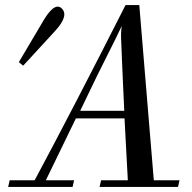

<svg xmlns="http://www.w3.org/2000/svg" viewBox="-20 -734 753 754"><path d="M679 0H371L377 -26H482L469 -269H278L160 -26H271L265 0H12L18 -26H116Q262 -298 473 -714H527L584 -26H685ZM468 -299Q466 -339 464 -384.5Q462 -430 459.5 -486Q457 -542 456 -572Q454 -606 458 -632Q450 -614 440 -594.5Q430 -575 429 -572Q359 -434 295 -299ZM220 -703Q254 -675 196 -612L71 -476L54 -490L144 -642Q191 -726 220 -703Z"/></svg>

Font: GFS BodoniClassic
Style: Regular
Weight: 400
Designer: George D. Matthiopoulos
Foundry: George D. Matthiopoulos
Version: Macromedia Fontographer 4.1.5 140901